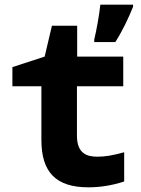

<svg xmlns="http://www.w3.org/2000/svg" viewBox="-20 -791 603 821"><path d="M383 -622V-611H473C505 -661 530 -715 549 -762V-771H409C405 -730 392 -658 383 -622ZM358 10C407 10 460 2 511 -15V-140C461 -126 429 -121 397 -121C353 -121 309 -133 309 -211V-422H507V-549H310V-681H202L171 -549L33 -504V-422H157V-192C157 -55 219 10 358 10Z"/></svg>

Font: Noto Sans Mono SemiCondensed ExtraBold
Style: Regular
Weight: 800
Width: 4
Designer: Monotype Design Team
Foundry: Monotype Imaging Inc.
Version: Version 2.014